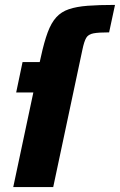

<svg xmlns="http://www.w3.org/2000/svg" viewBox="-20 -763 489 783"><path d="M34 0 116 -386H46L72 -510H142L147 -532Q160 -592 174.5 -631Q189 -670 209.5 -692.5Q230 -715 261 -725.5Q292 -736 337.5 -739.5Q383 -743 449 -743L425 -631Q382 -631 361 -627Q340 -623 331.5 -608.5Q323 -594 316 -560L197 0Z"/></svg>

Font: Saira SemiCondensed ExtraBold
Style: Italic
Weight: 800
Width: 4
Italic angle: -12°
Designer: Hector Gatti with collaboration of the Omnibus-Type team
Foundry: Omnibus-Type
Version: Version 1.101